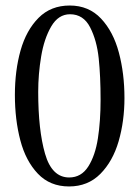

<svg xmlns="http://www.w3.org/2000/svg" viewBox="-20 -671 507 699"><path d="M34.2 -325.2Q34.2 -414.1 54.9 -487.5Q75.7 -561 120.4 -606Q165 -650.9 233.9 -650.9Q303.2 -650.9 347.9 -603.3Q392.6 -555.7 412.8 -479.5Q433.1 -403.3 433.1 -314Q433.1 -230 411.9 -156.7Q390.6 -83.5 345.2 -37.8Q299.8 7.8 231.4 7.8Q162.1 7.8 117.9 -38.6Q73.7 -85 54 -160.2Q34.2 -235.4 34.2 -325.2ZM346.2 -308.1Q346.2 -392.6 339.4 -458.3Q332.5 -523.9 308.1 -571.5Q283.7 -619.1 234.9 -619.1Q192.4 -619.1 166.5 -574.7Q140.6 -530.3 129.9 -465.8Q119.1 -401.4 119.1 -336.4Q119.1 -197.8 144 -111.3Q168.9 -24.9 231.9 -24.9Q275.9 -24.9 301.3 -64.7Q326.7 -104.5 336.4 -167.2Q346.2 -230 346.2 -308.1Z"/></svg>

Font: Junicode Two Beta VF
Style: Regular
Weight: 400
Designer: Peter S. Baker
Foundry: Briery Creek Software
Version: Version 1.031 beta; ttfautohint (v1.8.1.43-b0c9)